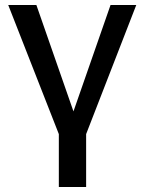

<svg xmlns="http://www.w3.org/2000/svg" viewBox="-20 -543 585 776"><path d="M217.8 212.9V-1L13.2 -522.9H127L276.9 -92.8L426.8 -522.9H530.8L328.1 -1V212.9Z"/></svg>

Font: Rawline SemiBold
Style: Regular
Weight: 600
Designer: Matt McInerney, Pablo Impallari, Rodrigo Fuenzalida
Foundry: Matt McInerney, Pablo Impallari, Rodrigo Fuenzalida
Version: Version 4.020;PS 004.020;hotconv 1.0.88;makeotf.lib2.5.64775